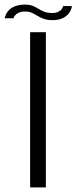

<svg xmlns="http://www.w3.org/2000/svg" viewBox="-27 -815 358 835"><path d="M104 0H172.5V-675H104ZM202 -727.5Q223 -727.5 237 -732.5Q251 -737.5 260.2 -744.8Q269.5 -752 275 -760.5Q280.5 -769 283 -776.5Q285.5 -784 285.5 -788.5H247.5Q247 -783.5 241.8 -776Q236.5 -768.5 226 -763.5Q215.5 -758.5 200 -758.5Q179 -758.5 165.2 -764Q151.5 -769.5 140.2 -776.8Q129 -784 115.5 -789.5Q102 -795 80.5 -795Q61.5 -795 47 -790.8Q32.5 -786.5 22.5 -779.8Q12.5 -773 6.5 -764.8Q0.5 -756.5 -2.5 -749Q-5.5 -741.5 -7 -735.5H31.5Q32.5 -741 38.2 -748Q44 -755 55 -760Q66 -765 82 -765Q99.5 -765 111.8 -759.2Q124 -753.5 135.8 -746.2Q147.5 -739 162.8 -733.2Q178 -727.5 202 -727.5Z"/></svg>

Font: Anybody Expanded Light
Style: Regular
Weight: 300
Width: 7
Version: Version 1.113;gftools[0.9.25]